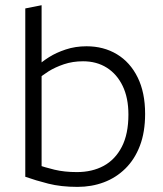

<svg xmlns="http://www.w3.org/2000/svg" viewBox="-20 -721 639 751"><path d="M142.7 -700.6 78.9 -688V-29.6Q119.1 -15.3 168.7 -2.7Q218.3 10 283 10Q338.4 10 386.1 -7.9Q433.8 -25.7 470.4 -61.7Q507 -97.7 527.3 -151.1Q547.6 -204.4 547.6 -275.5Q547.6 -359.4 518.3 -418.5Q489.1 -477.6 437.3 -508.8Q385.6 -540 318.4 -540Q274.6 -540 236.9 -527.4Q199.2 -514.9 171.6 -497.3Q144.1 -479.8 128.8 -464.8V-411.2Q144 -425.6 169.7 -441.8Q195.5 -458 230 -469.7Q264.4 -481.3 304.9 -481.3Q358.1 -481.3 397.9 -456.1Q437.7 -430.9 460 -384.4Q482.3 -337.9 482.3 -272.9Q482.3 -196.9 456.5 -146.8Q430.7 -96.8 385.6 -72.3Q340.6 -47.9 280.6 -47.9Q231.7 -47.9 192.8 -57.3Q153.9 -66.8 121.4 -78L142.7 -53.3Z"/></svg>

Font: Roundo Variable
Style: Regular
Weight: 200
Designer: Shiva Nallaperumal
Foundry: Indian Type Foundry
Version: Version 2.000